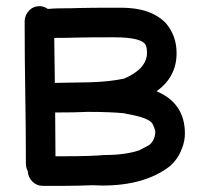

<svg xmlns="http://www.w3.org/2000/svg" viewBox="-20 -583 669 623"><path d="M158 -314 272 -316Q337 -318 383 -328Q457 -360 457 -412Q457 -425 454 -433Q447 -462 350 -462Q264 -462 227 -461Q204 -460 156 -460ZM192 -76Q275 -76 319 -80Q386 -80 431 -95Q463 -111 466 -114Q482 -128 484 -153Q484 -163 476 -179Q467 -201 388 -214Q387 -214 387 -215Q342 -220 265 -220Q224 -218 159 -218L160 -76ZM191 20H118Q99 20 85 6Q71 -8 70 -28Q64 -39 64 -52Q64 -163 62 -278.5Q60 -394 60 -515Q61 -535 74.5 -549Q88 -563 108 -563Q123 -563 135 -554Q155 -556 181 -556Q212 -556 237 -557Q262 -558 373 -558Q470 -558 518 -508Q553 -467 553 -411Q553 -333 488 -287Q580 -248 580 -150Q580 -126 571 -103Q558 -66 529 -42Q448 19 313 19L280 18Q231 20 191 20Z"/></svg>

Font: Bad Comic
Style: Regular
Weight: 400
Designer: GGBotNet
Foundry: f0n7
Version: 0.9